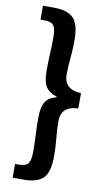

<svg xmlns="http://www.w3.org/2000/svg" viewBox="-105 -852 588 1072"><g transform="rotate(10 189.0 -315.5)"><path d="M48 172V94H71Q110 94 123 75Q136 56 136 8Q136 -40 133.5 -85Q131 -130 131 -182Q131 -245 150.5 -274Q170 -303 211 -313V-317Q170 -328 150.5 -357Q131 -386 131 -448Q131 -502 133.5 -546.5Q136 -591 136 -638Q136 -688 123 -706Q110 -724 71 -724H48V-803H113Q187 -803 221 -769Q255 -735 255 -644Q255 -604 252.5 -572.5Q250 -541 247.5 -511Q245 -481 245 -444Q245 -423 253.5 -404.5Q262 -386 283 -373.5Q304 -361 342 -359V-272Q304 -271 283 -258.5Q262 -246 253.5 -227Q245 -208 245 -186Q245 -150 247.5 -120Q250 -90 252.5 -58.5Q255 -27 255 14Q255 105 221 138.5Q187 172 113 172Z"/></g></svg>

Font: Noto Sans KR Thin
Style: Bold
Weight: 700
Version: Version 2.004-H2;hotconv 1.0.118;makeotfexe 2.5.65603